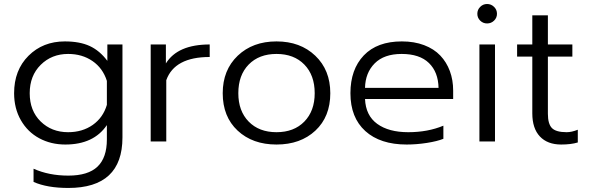

<svg xmlns="http://www.w3.org/2000/svg" viewBox="-20 -700 2914 950"><path d="M317.9 230Q213.4 230 146 200.2V134.8Q222.2 168.9 317.9 168.9Q416 168.9 462.4 124.5Q508.8 80.1 508.8 -9.8V-81.1Q443.8 15.1 303.2 15.1Q231.9 15.1 174.3 -15.9Q116.7 -46.9 83.3 -105.2Q49.8 -163.6 49.8 -238.8Q49.8 -353 121.1 -424.1Q192.4 -495.1 300.8 -495.1Q374.5 -495.1 424.1 -472.2Q473.6 -449.2 511.2 -398.9V-480H585.9V-20Q585.9 230 317.9 230ZM316.9 -45.9Q387.7 -45.9 439 -82Q490.2 -118.2 508.8 -181.2V-299.8Q488.8 -362.8 437.7 -397.9Q386.7 -433.1 316.9 -433.1Q235.8 -433.1 181.4 -379.2Q127 -325.2 127 -238.8Q127 -151.9 181.2 -98.9Q235.4 -45.9 316.9 -45.9Z M725.6 0V-480H800.8V-386.2Q858.9 -480 1017.6 -480V-418Q843.8 -418 802.7 -303.2V0Z M1082 -238.8Q1082 -353.5 1156.2 -424.3Q1230.5 -495.1 1348.1 -495.1Q1465.8 -495.1 1540 -424.3Q1614.3 -353.5 1614.3 -238.8Q1614.3 -122.6 1540.5 -53.7Q1466.8 15.1 1348.1 15.1Q1229.5 15.1 1155.8 -53.7Q1082 -122.6 1082 -238.8ZM1537.1 -238.8Q1537.1 -328.1 1485.8 -380.6Q1434.6 -433.1 1348.1 -433.1Q1261.7 -433.1 1210.4 -380.6Q1159.2 -328.1 1159.2 -238.8Q1159.2 -150.9 1210.4 -98.4Q1261.7 -45.9 1348.1 -45.9Q1434.6 -45.9 1485.8 -98.4Q1537.1 -150.9 1537.1 -238.8Z M1992.2 15.1Q1861.3 15.1 1787.6 -51.5Q1713.9 -118.2 1713.9 -238.8Q1713.9 -356.4 1780 -425.8Q1846.2 -495.1 1968.3 -495.1Q2029.8 -495.1 2078.6 -476.6Q2127.4 -458 2158.4 -425.3Q2189.5 -392.6 2205.8 -348.4Q2222.2 -304.2 2222.2 -252V-210H1786.1Q1789.6 -128.4 1846.4 -87.2Q1903.3 -45.9 2000 -45.9Q2096.7 -45.9 2173.8 -78.1V-13.2Q2143.6 -1 2092.3 7.1Q2041 15.1 1992.2 15.1ZM1786.1 -265.1H2149.9Q2148.4 -343.3 2102.3 -388.2Q2056.2 -433.1 1967.3 -433.1Q1880.4 -433.1 1834 -386.5Q1787.6 -339.8 1786.1 -265.1Z M2424.6 -597.9Q2410.2 -584 2390.1 -584Q2370.1 -584 2356 -597.9Q2341.8 -611.8 2341.8 -631.8Q2341.8 -651.9 2356 -666Q2370.1 -680.2 2390.1 -680.2Q2410.2 -680.2 2424.6 -666Q2439 -651.9 2439 -631.8Q2439 -611.8 2424.6 -597.9ZM2352.1 0V-480H2429.2V0Z M2756.8 15.1Q2689 15.1 2651.4 -24.7Q2613.8 -64.5 2613.8 -139.2V-419.9H2538.6V-480H2613.8V-624H2690.9V-480H2812V-419.9H2690.9V-137.2Q2690.9 -86.9 2710.9 -66.4Q2731 -45.9 2783.7 -45.9Q2808.6 -45.9 2838.9 -58.1V4.9Q2804.7 15.1 2756.8 15.1Z"/></svg>

Font: Prompt Light
Style: Regular
Weight: 300
Designer: Katatrad Team
Foundry: CadsonDemak
Version: Version 1.000;PS 001.000;hotconv 1.0.88;makeotf.lib2.5.64775